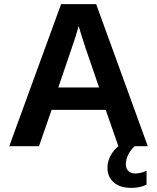

<svg xmlns="http://www.w3.org/2000/svg" viewBox="-20 -708 762 930"><path d="M553.2 0 492.2 -175.8H230L168.9 0H24.9L275.9 -688H445.8L695.8 0ZM360.8 -582 357.9 -571.3Q353 -553.7 346.2 -531.2Q339.4 -508.8 262.2 -284.2H460L392.1 -481.9L371.1 -548.3ZM616.2 202.1Q562 202.1 531.2 175.8Q500.5 149.4 500.5 104.5Q500.5 67.9 521.7 35.2Q543 2.4 577.6 -15.6H652.3Q621.6 4.9 605.5 33Q589.4 61 589.4 86.9Q589.4 107.4 601.3 119.9Q613.3 132.3 635.3 132.3Q661.6 132.3 689.9 119.1V186Q659.2 202.1 616.2 202.1Z"/></svg>

Font: Arial
Style: Bold
Weight: 700
Designer: Steve Matteson
Foundry: Ascender Corporation
Version: Version 2.00.3